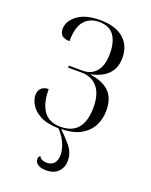

<svg xmlns="http://www.w3.org/2000/svg" viewBox="-143 -621 720 917"><g transform="rotate(20 217.0 -162.5)"><path d="M206 219Q180 219 164.5 209Q149 199 149 182Q149 171 158 164Q163 175 174 179.5Q185 184 197 184Q220 184 233.5 169.5Q247 155 247 126Q247 100 234 69.5Q221 39 194 10Q135 9 100.5 -9.5Q66 -28 51 -53.5Q36 -79 36 -102Q36 -124 49 -137Q62 -150 86 -150Q86 -77 114 -38.5Q142 0 200 0Q317 0 317 -141Q317 -209 287 -243.5Q257 -278 206 -278H138V-288H209Q252 -288 277.5 -318.5Q303 -349 303 -410Q303 -467 279.5 -500.5Q256 -534 204 -534Q156 -534 128.5 -502Q101 -470 101 -399Q50 -399 50 -443Q50 -483 90.5 -513.5Q131 -544 205 -544Q283 -544 324.5 -508Q366 -472 366 -410Q366 -310 251 -285V-283Q315 -274 347.5 -241.5Q380 -209 380 -147Q380 -107 363 -72Q346 -37 308 -14.5Q270 8 207 9Q239 39 264 70Q289 101 289 141Q289 175 267.5 197Q246 219 206 219Z"/></g></svg>

Font: Noto Serif Display SemiCondensed Light
Style: Regular
Weight: 300
Width: 4
Designer: Monotype Design Team
Foundry: Monotype Imaging Inc.
Version: Version 2.009